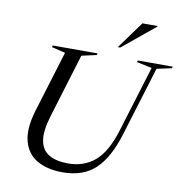

<svg xmlns="http://www.w3.org/2000/svg" viewBox="-99 -1027 1077 1130"><g transform="rotate(10 440.0 -462.5)"><path d="M222.5 -301.5Q194.5 -209 204.8 -153Q215 -97 258.5 -72Q302 -47 373 -47Q466 -47 531.8 -102.2Q597.5 -157.5 638.5 -291.5L759.5 -686L668.5 -705L671.5 -715H880.5L877.5 -705L788.5 -686L661.5 -271.5Q617 -126 544.2 -58Q471.5 10 349.5 10Q259 10 197.2 -25Q135.5 -60 115.8 -133.8Q96 -207.5 131 -322.5L242 -685L160.5 -705L163.5 -715H431.5L428.5 -705L339.5 -685ZM542 -772 660.5 -935H751L750 -931L556.5 -772Z"/></g></svg>

Font: Newsreader 72pt
Style: Italic
Weight: 400
Italic angle: -17°
Designer: Hugues Gentile
Foundry: Production Type
Version: Version 1.003; ttfautohint (v1.8.3)